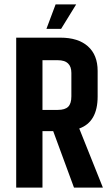

<svg xmlns="http://www.w3.org/2000/svg" viewBox="-20 -857 512 877"><path d="M174 -258V0H54V-685H256Q337 -685 381.5 -645.5Q426 -606 426 -533V-416Q426 -300 342 -270L450 0H318L223 -258ZM174 -582V-355H244Q277 -355 291.5 -369.5Q306 -384 306 -417V-524Q306 -582 244 -582ZM328 -837 259 -725H192L234 -837Z"/></svg>

Font: Khand SemiBold
Style: Regular
Weight: 600
Designer: Devanagari: Sanchit Sawaria, Jyotish Sonowal; Latin: Satya Rajpurohit
Foundry: Indian Type Foundry
Version: Version 1.101;PS 1.0;hotconv 1.0.78;makeotf.lib2.5.61930; tt